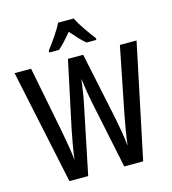

<svg xmlns="http://www.w3.org/2000/svg" viewBox="-133 -1048 1037 1157"><g transform="rotate(-15 385.5 -470.0)"><path d="M766 -714 616 0H498L409 -427Q403 -455 396.5 -495.5Q390 -536 385 -577Q381 -548 375 -506Q369 -464 361 -427L273 0H156L5 -714H108L190 -297Q199 -249 207 -200.5Q215 -152 219 -116Q224 -159 232.5 -207.5Q241 -256 249 -296L338 -714H433L521 -295Q529 -256 537 -209Q545 -162 550 -116Q555 -160 563 -207.5Q571 -255 579 -297L662 -714ZM434 -940Q451 -906 479.5 -864.5Q508 -823 533 -791V-780H472Q451 -797 429.5 -820Q408 -843 385 -870Q362 -843 340.5 -819.5Q319 -796 300 -780H239V-791Q264 -824 293 -866Q322 -908 337 -940Z"/></g></svg>

Font: Avrile Sans Condensed Medium
Style: Regular
Weight: 500
Width: 3
Designer: Monotype Design Team
Foundry: Monotype Imaging Inc.
Version: Version 2.001;September 10, 2019;FontCreator 11.5.0.2425 64-